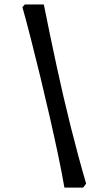

<svg xmlns="http://www.w3.org/2000/svg" viewBox="-20 -727 470 866"><path d="M270.5 119.2Q259.8 56.2 242.6 -25.8Q225.3 -107.8 204.6 -198.8Q183.8 -289.8 161.8 -380.8Q139.7 -471.8 119 -552.8Q98.3 -633.8 81.1 -694.8L92 -706.8H177.7Q204 -574.8 234.5 -433.3Q264.9 -291.8 299.1 -155.3Q333.3 -18.8 368.5 101.2L355.1 119.2Z"/></svg>

Font: Labrada
Style: Italic
Weight: 400
Italic angle: -7°
Designer: Mercedes Jáuregui
Foundry: Omnibus-Type Team
Version: Version 1.000